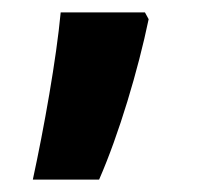

<svg xmlns="http://www.w3.org/2000/svg" viewBox="-20 -154 319 310"><path d="M220 -123 214 -134H78C71 -59 51 53 33 136H140C172 63 203 -41 220 -123Z"/></svg>

Font: Noto Sans Lao Looped SemiCondensed
Style: Bold
Weight: 700
Width: 4
Designer: Mark Frömberg, Ben Mitchell
Foundry: The Fontpad Ltd
Version: Version 1.002